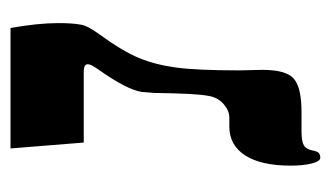

<svg xmlns="http://www.w3.org/2000/svg" viewBox="-152 -477 629 365"><g transform="rotate(90 162.5 -294.5)"><path d="M113.8 -434.1 112.8 -479Q112.8 -524.4 129.9 -538.8Q147 -553.2 192.9 -553.2H230Q248.5 -553.2 256.1 -557.6Q263.7 -562 266.1 -574.2Q267.6 -583 270.8 -585.9Q273.9 -588.9 279.8 -588.9Q286.6 -588.9 290.8 -572.5Q294.9 -556.2 294.9 -533.2Q294.9 -476.1 275.4 -446Q255.9 -416 221.2 -416H204.1Q189.9 -416 177.2 -404.5Q164.6 -393.1 162.1 -375Q157.7 -353 156.7 -273.4L154.8 -250Q150.9 -221.7 111.8 -166.5Q102.1 -152.8 102.1 -147Q102.1 -139.2 116.2 -139.2H251L262.2 0H33.2Q23.9 -52.2 23.9 -90.8Q23.9 -117.7 26.9 -133.8Q28.8 -147 47.4 -171.9Q77.1 -212.9 90.1 -243.9Q103 -274.9 108.4 -314.9Q113.8 -355 113.8 -434.1Z"/></g></svg>

Font: Liberation Serif
Style: Bold Italic
Weight: 700
Italic angle: -16.333°
Designer: Steve Matteson
Foundry: Ascender Corporation
Version: Version 2.1.5